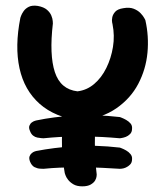

<svg xmlns="http://www.w3.org/2000/svg" viewBox="-20 -666 584 679"><path d="M265 -239Q174 -251 120 -299Q66 -347 49 -424.5Q32 -502 52 -603Q52 -603 54.5 -610Q57 -617 63.5 -626.5Q70 -636 82 -642Q94 -648 114 -645Q135 -641 146 -631.5Q157 -622 161.5 -611Q166 -600 166.5 -591.5Q167 -583 167 -583Q154 -472 174 -411Q194 -350 254 -343Q287 -347 313 -369Q339 -391 356 -425.5Q373 -460 379.5 -500Q386 -540 378 -580Q378 -580 376.5 -587Q375 -594 377 -604.5Q379 -615 387.5 -624.5Q396 -634 416 -637Q438 -641 453 -635Q468 -629 477 -619.5Q486 -610 490 -602.5Q494 -595 494 -595Q507 -538 501.5 -479.5Q496 -421 469 -369.5Q442 -318 391.5 -283Q341 -248 265 -239ZM134 -69Q132 -69 122 -69.5Q112 -70 102 -75Q92 -80 86 -95Q82 -106 84.5 -113Q87 -120 92.5 -124.5Q98 -129 103 -130.5Q108 -132 108 -132Q170 -144 243 -149Q316 -154 404 -144Q404 -144 410.5 -141.5Q417 -139 426 -134Q435 -129 441.5 -121Q448 -113 447 -103Q447 -91 440 -84Q433 -77 425 -73.5Q417 -70 410.5 -69.5Q404 -69 404 -69Q370 -71 341.5 -72.5Q313 -74 288 -74.5Q263 -75 239.5 -74.5Q216 -74 190 -73Q164 -72 134 -69ZM271 -7Q252 -7 240 -14Q228 -21 221 -30Q214 -39 211.5 -46.5Q209 -54 209 -54Q198 -113 199 -173.5Q200 -234 208 -294L324 -293Q315 -221 315.5 -159Q316 -97 322 -49Q322 -49 321.5 -42.5Q321 -36 316.5 -28Q312 -20 301 -13.5Q290 -7 271 -7ZM134 -177Q132 -177 126 -177.5Q120 -178 112 -179.5Q104 -181 97 -186.5Q90 -192 86 -203Q81 -214 84 -221.5Q87 -229 92.5 -233Q98 -237 103 -238.5Q108 -240 108 -240Q170 -253 243 -257.5Q316 -262 404 -252Q404 -252 410.5 -249.5Q417 -247 426 -242Q435 -237 441.5 -229.5Q448 -222 447 -211Q447 -199 440 -192Q433 -185 425 -182Q417 -179 410.5 -178Q404 -177 404 -177Q370 -180 341.5 -181.5Q313 -183 288 -183.5Q263 -184 239.5 -183.5Q216 -183 190 -181.5Q164 -180 134 -177Z"/></svg>

Font: Sour Gummy Medium
Style: Regular
Weight: 500
Designer: Stefie Justprince
Foundry: Eifetstype
Version: Version 1.000